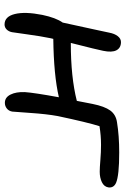

<svg xmlns="http://www.w3.org/2000/svg" viewBox="128 -676 559 856"><g transform="rotate(90 408.0 -248.5)"><path d="M89.8 11.2Q54.2 11.2 43 -34.7Q31.7 -80.6 46.9 -157.2Q59.6 -217.8 81.1 -248Q86.4 -272 95.9 -315.9Q105.5 -359.9 113 -394.3Q120.6 -428.7 126 -455.1Q130.4 -479 141.6 -493.4Q152.8 -507.8 168 -507.8Q193.8 -507.8 204.6 -487.8Q215.3 -467.8 207 -428.2Q202.6 -404.8 171.9 -284.2H173.8Q324.2 -284.2 430.2 -311Q440.9 -364.3 443.8 -380.9Q454.6 -434.6 473.1 -460Q491.7 -485.4 525.9 -490.2Q585.9 -500 660.2 -500Q763.2 -500 795.9 -485.8Q819.3 -475.1 815.9 -451.2Q812.5 -432.1 792.5 -422.6Q772.5 -413.1 746.1 -413.1Q728.5 -413.1 693.6 -416Q658.7 -418.9 626 -418.9Q585 -418.9 543 -412.1Q525.9 -357.9 498 -226.1Q488.8 -176.3 483.9 -102.3Q479 -28.3 478 -22.9Q475.1 -7.3 464.1 1.2Q453.1 9.8 439 9.8Q414.6 9.8 402.1 -15.4Q389.6 -40.5 391.1 -79.1Q394 -121.1 414.1 -231Q314.9 -208 153.8 -206.1Q152.3 -197.3 150.9 -193.8Q141.6 -148.4 133.5 -88.4Q125.5 -28.3 124 -22Q121.1 -7.3 111.8 2Q102.5 11.2 89.8 11.2Z"/></g></svg>

Font: Shantell Sans Normal
Style: Italic
Weight: 400
Italic angle: -11.31°
Designer: Stephen Nixon, Anya Danilova, Shantell Martin
Foundry: Arrow Type
Version: Version 1.006;[559af2be0]